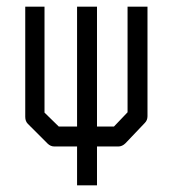

<svg xmlns="http://www.w3.org/2000/svg" viewBox="-20 -491 532 578"><path d="M56 -471H114V-152L157 -110H212V-471H272V-110H323L364 -153V-471H424V-141Q424 -129 416 -121L358 -60Q348 -50 336 -50H272V67H212V-50H144Q132 -50 123 -59L64 -118Q56 -126 56 -139Z"/></svg>

Font: IBM 3270 Semi-Condensed
Style: Condensed
Weight: 400
Monospace: yes
Version: Version 2.3.1